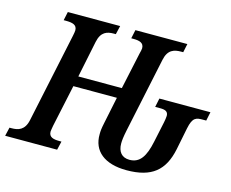

<svg xmlns="http://www.w3.org/2000/svg" viewBox="-121 -857 1213 1010"><g transform="rotate(15 485.5 -352.0)"><path d="M643 10C780 10 845 -45 870 -165L894 -285C907 -349 927 -351 964 -351H981L991 -399H713L703 -351H731C757 -351 774 -345 774 -321C774 -312 771 -296 769 -285L745 -172C728 -91 701 -47 644 -47C602 -47 580 -74 580 -119C580 -135 582 -155 590 -193L676 -600C688 -658 722 -667 760 -667H771L781 -714H498L488 -667H499C532 -667 557 -661 557 -631C557 -625 554 -612 551 -601L508 -401H271L312 -600C324 -658 357 -667 393 -667H404L415 -714H130L120 -667H132C168 -667 193 -661 193 -631C193 -625 191 -613 188 -599L85 -113C73 -56 38 -47 2 -47H-9L-20 0H263L274 -47H263C230 -47 205 -53 205 -83C205 -89 208 -102 210 -116L259 -345H496L466 -200C459 -167 458 -154 458 -137C456 -45 523 10 643 10Z"/></g></svg>

Font: Noto Serif Condensed SemiBold
Style: Italic
Weight: 600
Width: 3
Italic angle: -12°
Designer: Monotype Design Team
Foundry: Monotype Imaging Inc.
Version: Version 2.014